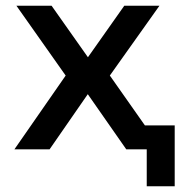

<svg xmlns="http://www.w3.org/2000/svg" viewBox="-20 -518 638 666"><path d="M489 128V0H452V-83H586V128ZM30 0 228 -285 231 -223 37 -498H159L286 -318H284L411 -498H533L339 -225L342 -283L541 0H418L284 -192H285L152 0Z"/></svg>

Font: Nunito Sans 7pt SemiBold
Style: Regular
Weight: 600
Designer: Vernon Adams
Foundry: Vernon Adams
Version: Version 3.101;gftools[0.9.27]